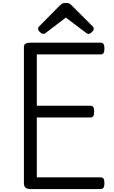

<svg xmlns="http://www.w3.org/2000/svg" viewBox="-20 -1289 776 1309"><path d="M187 0Q165 0 154 -10Q143 -20 143 -40V-970Q143 -984 154 -991Q165 -998 187 -998H664Q679 -998 685.5 -989.5Q692 -981 692 -958Q692 -936 685.5 -927Q679 -918 664 -918H231V-568H595Q610 -568 616 -559.5Q622 -551 622 -528Q622 -506 616 -497Q610 -488 595 -488H231V-80H664Q679 -80 685.5 -71.5Q692 -63 692 -40Q692 -18 685.5 -9Q679 0 664 0ZM275 -1058Q265 -1058 252.5 -1070Q240 -1082 240 -1092Q240 -1095 240 -1099Q240 -1103 246 -1108L385 -1249Q392 -1256 401 -1262.5Q410 -1269 429 -1269Q448 -1269 456.5 -1262.5Q465 -1256 472 -1249L613 -1108Q618 -1103 618.5 -1099Q619 -1095 619 -1092Q619 -1082 606.5 -1070Q594 -1058 584 -1058Q577 -1058 572 -1061.5Q567 -1065 559 -1071L429 -1169L300 -1071Q293 -1065 287 -1061.5Q281 -1058 275 -1058Z"/></svg>

Font: Playwrite PE
Style: Regular
Weight: 400
Designer: Veronika Burian, José Scaglione
Foundry: TypeTogether
Version: Version 1.002